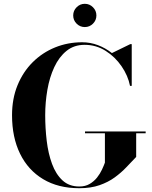

<svg xmlns="http://www.w3.org/2000/svg" viewBox="-20 -983 801 1013"><path d="M366.2 -901.4Q366.2 -926.6 384.2 -944.7Q402.2 -962.9 427.4 -962.9Q452.6 -962.9 470.6 -944.7Q488.6 -926.6 488.6 -901.4Q488.6 -876.2 470.6 -858.2Q452.6 -840.2 427.4 -840.2Q402.2 -840.2 384.2 -858.2Q366.2 -876.2 366.2 -901.4ZM428.5 -289.5H748.5V-280H698.5V-155Q674 -129.5 646.8 -100.8Q619.5 -72 585.2 -47Q551 -22 505.2 -6Q459.5 10 398.5 10Q287 10 207.5 -37.8Q128 -85.5 85.8 -172Q43.5 -258.5 43.5 -375Q43.5 -462.5 72.5 -533.2Q101.5 -604 152.5 -654.8Q203.5 -705.5 270.5 -732.8Q337.5 -760 413.5 -760Q456.5 -760 496.8 -744.8Q537 -729.5 570.5 -703L667 -750H675V-530H666Q655.5 -583.5 621.5 -633.2Q587.5 -683 537 -714.8Q486.5 -746.5 426.5 -746.5Q370.5 -746.5 331 -714.5Q291.5 -682.5 266.5 -629Q241.5 -575.5 230 -509.2Q218.5 -443 218.5 -375Q218.5 -307 226.5 -240Q234.5 -173 254.5 -118.5Q274.5 -64 309.5 -31.5Q344.5 1 398.5 1Q430 1 453 -12.5Q476 -26 492 -46.2Q508 -66.5 518 -88Q528 -109.5 533.5 -125V-280H428.5Z"/></svg>

Font: Bodoni* 24pt
Style: Bold
Weight: 700
Version: Version 2.3